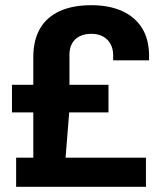

<svg xmlns="http://www.w3.org/2000/svg" viewBox="-20 -718 639 738"><path d="M42 0V-112H108V-286H26V-392H108V-498Q108 -563 133.5 -607.5Q159 -652 209 -675Q259 -698 331 -698Q400 -698 449.5 -675.5Q499 -653 526 -610Q553 -567 553 -502V-486H415V-505Q415 -531 404.5 -549.5Q394 -568 375.5 -578Q357 -588 331 -588Q305 -588 286 -578.5Q267 -569 257 -551Q247 -533 247 -509V-392H397V-286H246L232 -112H541V0Z"/></svg>

Font: Archivo SemiBold
Style: Bold
Weight: 700
Version: Version 2.001